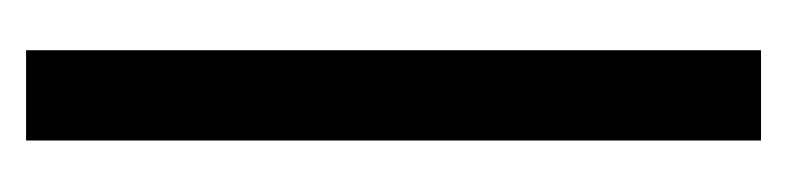

<svg xmlns="http://www.w3.org/2000/svg" viewBox="-254 -364 618 151"><g transform="rotate(90 55.5 -289.0)"><path d="M20 -578H91V0H20V-578Z"/></g></svg>

Font: Googee
Style: Regular
Weight: 400
Designer: Peter Wiegel
Foundry: CATFonts Peter Wiegel
Version: 1.000